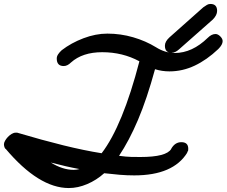

<svg xmlns="http://www.w3.org/2000/svg" viewBox="-45 -914 1146 971"><path d="M314 -598Q296 -580 277 -580Q242 -580 242 -618Q242 -629 249 -639.5Q256 -650 267 -660Q315 -697 377 -720.5Q439 -744 498 -744Q565 -744 628.5 -725.5Q692 -707 744 -675Q790 -646 839 -646Q927 -646 1006 -723Q1025 -742 1045 -742Q1057 -742 1069 -730Q1081 -718 1081 -706Q1081 -688 1059 -666Q1001 -611 939.5 -582Q878 -553 812 -553Q774 -553 739 -564Q698 -414 653 -308Q608 -202 557 -126Q594 -121 618 -120.5Q642 -120 665 -120Q797 -120 821 -161L820 -160Q839 -195 872 -195Q907 -195 907 -162Q907 -151 905.5 -150Q904 -149 902 -145V-142Q831 -27 634 -27Q598 -27 561 -30Q524 -33 482 -38Q443 -3 396 17Q349 37 303 37Q151 37 -17 -162L-16 -160Q-20 -163 -22.5 -170Q-25 -177 -25 -185Q-25 -192 -19.5 -202Q-14 -212 -5.5 -221Q3 -230 13.5 -236.5Q24 -243 34 -243H42Q170 -205 275.5 -179Q381 -153 469 -139Q522 -208 570 -325Q618 -442 660 -604Q575 -650 472 -650Q422 -650 382.5 -637Q343 -624 314 -598ZM983 -877Q994 -885 1002 -889.5Q1010 -894 1019 -894Q1053 -894 1053 -859Q1053 -837 1031 -815L860 -664Q841 -647 823 -647Q789 -647 789 -683Q789 -704 812 -725ZM327 -55Q342 -55 357 -59Q291 -71 212 -92Q272 -55 327 -55ZM378 -65Q389 -68 399 -74.5Q409 -81 420 -90L433 -46Q415 -48 396 -51.5Q377 -55 357 -59Q362 -60 367 -61.5Q372 -63 377 -65Z"/></svg>

Font: Discipuli Britannica Bold
Style: Regular
Weight: 700
Designer: Peter Wiegel
Foundry: Peter Wiegel
Version: Version 0.001 2009